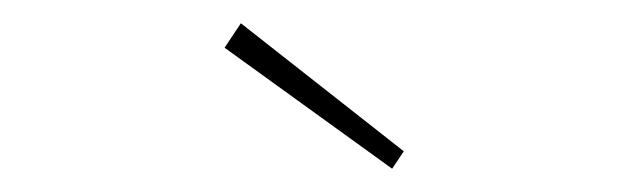

<svg xmlns="http://www.w3.org/2000/svg" viewBox="-20 -756 540 165"><path d="M317 -611 173 -715 187 -736 327 -626Z"/></svg>

Font: Lexend Giga Thin
Style: Regular
Weight: 250
Version: Version 1.007